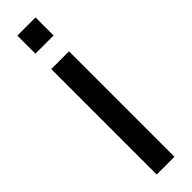

<svg xmlns="http://www.w3.org/2000/svg" viewBox="-323 -939 927 927"><g transform="rotate(-45 140.5 -475.0)"><path d="M78.5 -826.7V-950H202.7V-826.7ZM80 0V-720H201.2V0Z"/></g></svg>

Font: Vela Sans GX ExtLt
Style: Regular
Weight: 200
Designer: Principal design: Mikhail Sharanda - project Manrope.
Design modification: Ravid Balaliev
Foundry: Mikhail Sharanda
Version: Version 1.001